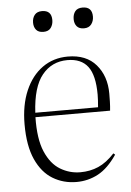

<svg xmlns="http://www.w3.org/2000/svg" viewBox="-53 -766 559 820"><g transform="rotate(-5 226.5 -356.0)"><path d="M242 14Q186 14 140.5 -13.5Q95 -41 68.5 -99.5Q42 -158 42 -250Q42 -333 68.5 -394.5Q95 -456 142 -489.5Q189 -523 251 -523Q330 -523 372 -474Q414 -425 414 -350Q414 -335 413.5 -315.5Q413 -296 411 -277H91Q89 -184 112.5 -129Q136 -74 176 -50Q216 -26 262 -26Q304 -26 339.5 -41.5Q375 -57 409 -94L416 -88Q378 -32 335 -9Q292 14 242 14ZM92 -296H361Q364 -328 364 -350Q364 -433 335.5 -470.5Q307 -508 248 -508Q181 -508 139.5 -457Q98 -406 92 -296ZM331 -637Q310 -637 300 -649Q290 -661 290 -680Q290 -700 300 -713Q310 -726 332 -726Q373 -726 373 -684Q373 -665 362.5 -651Q352 -637 331 -637ZM157 -637Q136 -637 126 -649Q116 -661 116 -680Q116 -700 126.5 -713Q137 -726 158 -726Q199 -726 199 -684Q199 -665 189 -651Q179 -637 157 -637Z"/></g></svg>

Font: Display Extralight
Style: Regular
Weight: 200
Designer: Latin by Veronika Burian and Jose Scaglione. Greek by Irene Vlachou. Cyrillic by Vera Evstafieva.
Foundry: TypeTogether
Version: Version 3.002